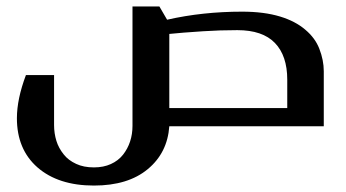

<svg xmlns="http://www.w3.org/2000/svg" viewBox="-20 -390 1068 593"><path d="M472.2 -370.1 496.1 -329.1Q605.5 -354 728 -354Q795.4 -354 845.2 -338.9Q892.1 -324.7 922.9 -298.3Q953.6 -272.5 966.3 -239.3Q980 -204.1 980 -169.9V0H502.9Q497.1 82 436.5 132.3Q375.5 183.1 270 183.1Q160.2 183.1 95.7 127Q32.2 71.3 32.2 -24.9Q32.2 -84 60.1 -158.2H147V-3.9Q147 22 154.3 45.4Q161.1 67.4 176.8 86.9Q190.9 105 215.3 116.2Q238.3 127 270 127Q299.8 127 322.3 116.7Q345.2 106.4 359.9 87.9Q374.5 69.3 381.8 46.9Q389.2 24.4 389.2 -1V-370.1ZM867.2 -56.2V-144Q867.2 -217.8 829.1 -257.3Q791 -296.9 712.9 -296.9Q659.2 -296.9 607.4 -293.5Q540 -289.1 502.9 -285.2V-56.2Z"/></svg>

Font: SimahzazaarabicW05-Medium
Style: Regular
Weight: 500
Designer: Ahmed zaza
Foundry: Ahmed zaza
Version: Version 1.001